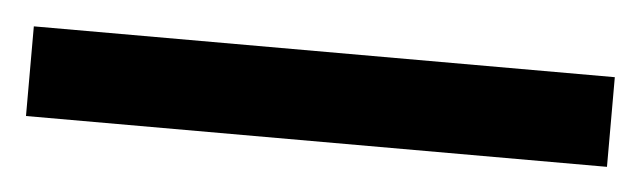

<svg xmlns="http://www.w3.org/2000/svg" viewBox="-27 -878 534 160"><g transform="rotate(5 240.0 -797.5)"><path d="M483 -760V-835H-3V-760Z"/></g></svg>

Font: Noto Sans Gujarati SemiCondensed Medium
Style: Regular
Weight: 500
Width: 4
Designer: Jelle Bosma - Monotype Design Team, Universal Thirst
Foundry: Monotype Imaging Inc.
Version: Version 2.106